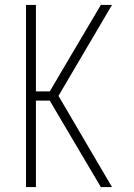

<svg xmlns="http://www.w3.org/2000/svg" viewBox="-20 -755 540 775"><path d="M85 0V-735H125V-386H181L225 -461L387 -735H432L216 -368L432 0H387L206 -306L181 -349H125V0Z"/></svg>

Font: Iosevka SS18 Extralight
Style: Regular
Weight: 200
Monospace: yes
Designer: Belleve Invis
Foundry: Belleve Invis
Version: Version 25.1.1; ttfautohint (v1.8.4)